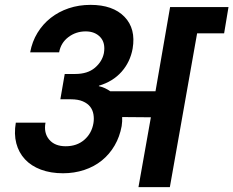

<svg xmlns="http://www.w3.org/2000/svg" viewBox="-20 -769 959 789"><path d="M289 -465Q340 -465 370 -490.5Q400 -516 407 -551Q414 -593 392 -616.5Q370 -640 332 -640Q292 -640 261 -616.5Q230 -593 223 -554H104Q112 -598 134 -634Q156 -670 188.5 -695.5Q221 -721 262.5 -735Q304 -749 352 -749Q444 -749 491.5 -700Q539 -651 525 -569Q515 -514 479.5 -474Q444 -434 387 -417L386 -415Q400 -412 411.5 -406.5Q423 -401 433 -394H619L679 -740H919L901 -632H790L678 0H549L600 -287L482 -288Q483 -271 480 -251Q472 -207 451 -171Q430 -135 398.5 -109.5Q367 -84 326 -70.5Q285 -57 239 -57Q188 -57 148 -72Q108 -87 82.5 -114.5Q57 -142 47 -180Q37 -218 45 -265H167Q159 -223 182 -195.5Q205 -168 250 -168Q296 -168 326.5 -194.5Q357 -221 364 -263Q367 -281 364 -299Q361 -317 350.5 -330.5Q340 -344 320.5 -352.5Q301 -361 271 -361H228L246 -465H289Z"/></svg>

Font: SVN-Poppins SemiBold
Style: Italic
Weight: 600
Italic angle: -10°
Designer: Ninad Kale (Devanagari), Jonny Pinhorn (Latin)
Foundry: Indian Type Foundry
Version: Version 3.002 2017; ttfautohint (v1.8.3)